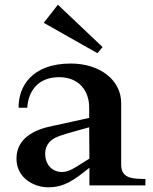

<svg xmlns="http://www.w3.org/2000/svg" viewBox="-20 -788 649 816"><path d="M359 -331V-287C315 -278 273 -267 204 -253C129 -238 50 -202 50 -114C50 -31 125 8 184 8C254 8 294 -22 360 -75V0H598V-27C551 -29 495 -25 495 -88V-350C495 -449 403 -518 281 -518C114 -518 58 -419 59 -330H96C100 -403 144 -460 231 -460C316 -460 359 -402 359 -331ZM166 -691 226 -768 416 -588 394 -562ZM172 -135C172 -175 197 -198 235 -211C267 -222 306 -232 359 -247L360 -114C290 -70 274 -57 241 -57C210 -57 172 -81 172 -135Z"/></svg>

Font: Ortica Linear
Style: Bold
Weight: 700
Designer: Benedetta Bovani
Foundry: Collletttivo
Version: Version 2.000;Glyphs 3.1.2 (3151)